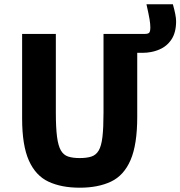

<svg xmlns="http://www.w3.org/2000/svg" viewBox="-20 -861 840 894"><path d="M351 13Q266 13 206 -15Q146 -43 114.5 -113.5Q83 -184 83 -309V-703H240V-337Q240 -267 245.5 -224.5Q251 -182 263.5 -160.5Q276 -139 297.5 -132Q319 -125 351 -125Q384 -125 405.5 -132Q427 -139 439.5 -160Q452 -181 457 -223.5Q462 -266 462 -337V-703H619V-317Q619 -188 588 -116Q557 -44 497 -15.5Q437 13 351 13ZM567 -703H653Q670 -703 675 -709Q680 -715 680 -734Q680 -749 676.5 -770.5Q673 -792 662 -841H785Q792 -816 796 -796Q800 -776 800 -762Q800 -710 778.5 -677.5Q757 -645 721 -630Q685 -615 643 -615H580Z"/></svg>

Font: Ruda SemiBold
Style: Bold
Weight: 900
Designer: Mariela Monsalve and Angelina Sanchez
Foundry: Mariela Monsalve and Angelina Sanchez
Version: Version 2.000